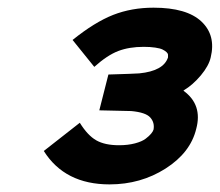

<svg xmlns="http://www.w3.org/2000/svg" viewBox="-20 -840 578 505"><path d="M496.1 -501Q481 -438.5 415.5 -396.7Q350.1 -355 268.1 -355Q150.4 -355 95.2 -442.9L189.9 -517.1Q210.4 -483.9 233.2 -470.9Q255.9 -458 293 -458Q316.4 -458 335 -462.9Q353.5 -467.8 363 -475.1Q372.6 -482.4 377.4 -488.3Q382.3 -494.1 383.8 -499Q387.2 -517.6 375.2 -531Q363.3 -544.4 325.2 -547.9L241.2 -549.8L265.1 -644Q333 -646 346.2 -647Q410.2 -653.3 421.9 -689Q421.9 -691.9 421.9 -695.6Q421.9 -699.2 418 -702.9Q414.1 -706.5 407.7 -709.7Q401.4 -712.9 388.4 -714.8Q375.5 -716.8 357.9 -716.8Q319.8 -716.8 291 -705.8Q262.2 -694.8 228 -664.1L170.9 -734.9Q229 -781.7 277.6 -800.8Q326.2 -819.8 383.8 -819.8Q471.2 -819.8 509.8 -783.4Q548.3 -747.1 534.2 -689Q529.3 -667 508.3 -641.8Q487.3 -616.7 462.9 -602.1V-601.1Q513.2 -564.5 496.1 -501Z"/></svg>

Font: Sinkin Sans 700 Bold Italic
Style: Bold Italic
Weight: 700
Italic angle: -112°
Designer: Keith Bates
Foundry: K-Type
Version: Sinkin Sans (version 1.0)  by Keith Bates   •   © 2014   www